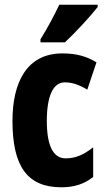

<svg xmlns="http://www.w3.org/2000/svg" viewBox="-20 -786 454 816"><path d="M395 -756V-766H232C211 -722 185 -672 152 -619V-606H256C304 -651 368 -721 395 -756ZM241 10C294 10 337 -3 376 -34V-160C337 -129 302 -113 259 -113C206 -113 179 -167 179 -272C179 -378 206 -436 255 -436C287 -436 316 -426 351 -405L390 -521C351 -545 308 -559 245 -559C94 -559 33 -436 33 -272C33 -79 96 10 241 10Z"/></svg>

Font: Noto Sans Gujarati UI ExtraCondensed ExtraBold
Style: Regular
Weight: 800
Width: 2
Designer: Jelle Bosma - Monotype Design Team, Universal Thirst
Foundry: Monotype Imaging Inc.
Version: Version 2.106